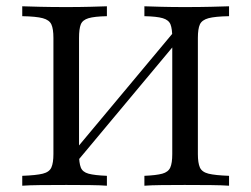

<svg xmlns="http://www.w3.org/2000/svg" viewBox="-20 -591 799 611"><path d="M204 -51.6V-95.2L542.7 -500.8V-457.3ZM439.5 0V-31.5Q477.4 -33.1 496.4 -38.3Q515.3 -43.5 521.8 -57.7Q528.2 -71.8 528.2 -100.8V-470.2Q528.2 -499.2 522.6 -513.3Q516.9 -527.4 498 -533.1Q479 -538.7 439.5 -539.5V-571Q459.7 -570.2 493.5 -569.4Q527.4 -568.5 567.7 -568.5Q615.3 -568.5 651.2 -569.4Q687.1 -570.2 708.9 -571V-539.5Q664.5 -538.7 643.5 -533.1Q622.6 -527.4 616.1 -513.3Q609.7 -499.2 609.7 -470.2V-100.8Q609.7 -72.6 616.1 -58.1Q622.6 -43.5 643.5 -38.3Q664.5 -33.1 708.9 -31.5V0Q687.1 -1.6 651.2 -2Q615.3 -2.4 567.7 -2.4Q527.4 -2.4 493.5 -2Q459.7 -1.6 439.5 0ZM50.8 0V-31.5Q95.2 -33.1 116.1 -38.3Q137.1 -43.5 143.5 -58.1Q150 -72.6 150 -100.8V-470.2Q150 -499.2 143.5 -513.3Q137.1 -527.4 116.1 -533.1Q95.2 -538.7 50.8 -539.5V-571Q71.8 -570.2 108.1 -569.4Q144.4 -568.5 191.1 -568.5Q232.3 -568.5 266.1 -569.4Q300 -570.2 320.2 -571V-539.5Q280.6 -538.7 261.7 -533.1Q242.7 -527.4 237.1 -513.3Q231.5 -499.2 231.5 -470.2V-100.8Q231.5 -72.6 237.1 -58.1Q242.7 -43.5 261.7 -38.3Q280.6 -33.1 320.2 -31.5V0Q300 -1.6 266.1 -2Q232.3 -2.4 191.1 -2.4Q143.5 -2.4 107.7 -2Q71.8 -1.6 50.8 0Z"/></svg>

Font: Playfair 12pt
Style: Regular
Weight: 400
Designer: Claus Eggers Sørensen
Foundry: Claus Eggers Sørensen
Version: Version 2.000;gftools[0.9.28]